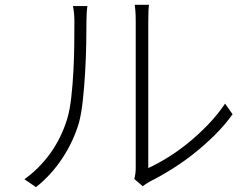

<svg xmlns="http://www.w3.org/2000/svg" viewBox="-20 -762 1040 795"><path d="M81 -20Q143 -64 188.5 -127.5Q234 -191 258 -269Q269 -305 275 -358Q281 -411 284 -468Q287 -525 287.5 -580.5Q288 -636 288 -676Q288 -708 282 -737H342Q340 -725 339 -709Q338 -693 338 -676Q338 -636 337 -579.5Q336 -523 332.5 -463Q329 -403 323 -347Q317 -291 307 -254Q284 -176 238 -106.5Q192 -37 129 13ZM536 -21Q539 -31 540.5 -43Q542 -55 542 -67V-675Q542 -701 540.5 -717.5Q539 -734 538 -742H597Q594 -725 594 -675V-66Q631 -83 674 -109.5Q717 -136 759.5 -170.5Q802 -205 841.5 -246Q881 -287 912 -333L943 -289Q910 -243 868.5 -202Q827 -161 782 -125.5Q737 -90 690.5 -61Q644 -32 600 -10Q591 -5 584.5 -0.5Q578 4 571 9Z"/></svg>

Font: SpoqaHanSansJP-Light
Style: Regular
Weight: 300
Designer: [Source Han Sans]
Ryoko NISHIZUKA  (kana & ideographs); Paul D. Hunt (Latin, Greek & Cyrillic); Wenlong ZHANG  (bopomofo
Foundry: Spoqa (http://bi.spoqa.com)
Version: Version 1.002.20150607